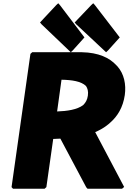

<svg xmlns="http://www.w3.org/2000/svg" viewBox="-20 -1153 854 1180"><path d="M167 -822 51 -3 60 7H254L265 -3L307 -299C320 -299 334 -300 351 -301L510 -2L518 7H730L743 -4L565 -341C593 -353 622 -369 648 -391L657 -399C702 -438 736 -493 747 -569C756 -634 743 -699 701 -746L695 -752C653 -798 585 -830 484 -832H178ZM358 -663C423 -662 479 -653 508 -625C518 -611 524 -592 520 -565C516 -539 507 -523 491 -507C454 -479 392 -470 331 -468ZM563 -1122 553 -1133 541 -1122 439 -1015 448 -1004 632 -832 644 -843 716 -923ZM348 -1122 338 -1133 326 -1122 226 -1015 235 -1004 415 -832 427 -843 499 -923Z"/></svg>

Font: Hussar Woodtype
Style: UltraObl
Weight: 900
Foundry: Cannot Into Space Fonts
Version: Version 1.07